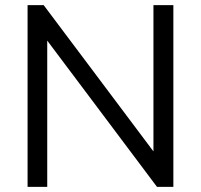

<svg xmlns="http://www.w3.org/2000/svg" viewBox="-20 -732 786 752"><path d="M581 -712H659V0H595L165 -573V0H88V-712H151L581 -139Z"/></svg>

Font: Muli-Regular
Style: Regular
Weight: 400
Version: Version 2.000